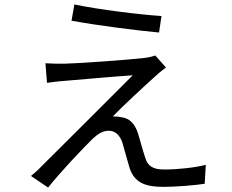

<svg xmlns="http://www.w3.org/2000/svg" viewBox="-20 -806 1040 862"><path d="M314 -786 301 -713C422 -691 595 -669 694 -660L705 -734C611 -740 422 -763 314 -786ZM725 -503 677 -557C668 -553 647 -548 630 -546C555 -537 325 -521 268 -520C240 -520 212 -520 184 -522L191 -434C213 -437 239 -441 271 -443C332 -448 498 -463 576 -468C478 -370 208 -100 168 -61C150 -42 132 -26 119 -16L196 36C252 -35 359 -147 396 -183C419 -205 442 -219 469 -219C496 -219 517 -201 529 -167C538 -138 553 -80 562 -51C584 15 634 33 713 33C766 33 857 26 899 19L904 -66C858 -54 782 -45 717 -45C666 -45 643 -61 632 -98C621 -130 608 -180 599 -209C585 -250 562 -276 523 -280C516 -282 504 -283 495 -283C492 -283 489 -283 486 -283C523 -322 633 -424 671 -458C682 -469 707 -490 725 -503Z"/></svg>

Font: Noto Sans KR Regular
Style: Regular
Weight: 400
Designer: Ryoko NISHIZUKA  (kana & ideographs); Paul D. Hunt (Latin, Greek & Cyrillic); Wenlong ZHANG  (bopomofo); Sandoll Communi
Foundry: Adobe Systems Incorporated
Version: Version 1.004;PS 1.004;hotconv 1.0.82;makeotf.lib2.5.63406